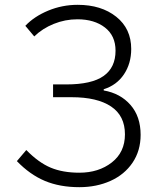

<svg xmlns="http://www.w3.org/2000/svg" viewBox="-20 -763 651 796"><path d="M50 -95 89 -141Q140 -89 190 -68Q240 -47 309 -47Q389 -47 443.5 -89.5Q498 -132 498 -206Q498 -283 440.5 -321.5Q383 -360 277 -360H200V-413H255Q360 -413 409.5 -448Q459 -483 459 -553Q459 -615 415 -649Q371 -683 301 -683Q250 -683 203 -664Q156 -645 122 -612L85 -656Q122 -695 180 -719Q238 -743 302 -743Q400 -743 462 -693.5Q524 -644 524 -560Q524 -500 494 -455Q464 -410 410 -393V-388Q479 -376 521 -328Q563 -280 563 -204Q563 -138 529.5 -88.5Q496 -39 438 -13Q380 13 309 13Q228 13 166 -13Q104 -39 50 -95Z"/></svg>

Font: 寒蝉端黑体 Light
Style: Regular
Weight: 300
Designer: ChillDuanSans {Warren2060}; 
Source Han Sans {Ryoko NISHIZUKA 西塚涼子 (kana, bopomofo & ideographs); Paul D. Hunt (Latin, G
Foundry: ChillType&Adobe
Version: Version 1.300;Glyphs 3.3 (3306)